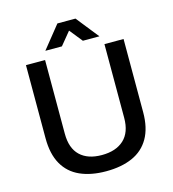

<svg xmlns="http://www.w3.org/2000/svg" viewBox="-126 -972 980 1087"><g transform="rotate(-15 364.0 -428.0)"><path d="M362 12Q274 12 210 -16.5Q146 -45 112 -105Q78 -165 78 -257V-686H190V-254Q190 -169 235 -126Q280 -83 362 -83Q445 -83 491.5 -126Q538 -169 538 -254V-686H650V-257Q650 -165 615.5 -105Q581 -45 516.5 -16.5Q452 12 362 12ZM205 -736 311 -868H417L522 -736H425L339 -843L389 -842L302 -736Z"/></g></svg>

Font: Archivo SemiBold Medium
Style: Regular
Weight: 500
Version: Version 2.001